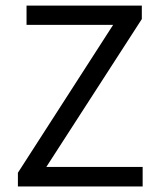

<svg xmlns="http://www.w3.org/2000/svg" viewBox="-20 -676 579 696"><path d="M44.9 0V-49.8L390.1 -585.9H76.2V-655.8H494.1V-606.9L147.9 -70.8H497.1V0Z"/></svg>

Font: Riemann
Style: Regular
Weight: 400
Designer: Paul D. Hunt
Foundry: Adobe Systems Incorporated
Version: Version 2.020;PS 2.0;hotconv 1.0.86;makeotf.lib2.5.63406